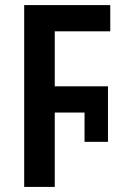

<svg xmlns="http://www.w3.org/2000/svg" viewBox="-20 -734 485 754"><path d="M75 0V-714H413V-611H195V-395H404V-177H312V-292H195V0Z"/></svg>

Font: Noto Sans Condensed SemiBold
Style: Regular
Weight: 600
Width: 3
Designer: Monotype Design Team
Foundry: Monotype Imaging Inc.
Version: Version 2.013; ttfautohint (v1.8.4.7-5d5b)